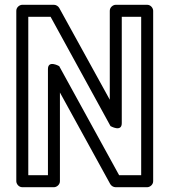

<svg xmlns="http://www.w3.org/2000/svg" viewBox="-20 -756 711 801"><path d="M569 -25H477L227 -480C227 -480 180 -507 180 -468V-25H98V-686H191L441 -230C441 -230 488 -203 488 -242V-686H569ZM594 25C605 25 619 15 619 0V-711C619 -722 609 -736 594 -736H463C452 -736 438 -726 438 -711V-340L227 -723C223 -730 214 -736 205 -736H73C62 -736 48 -726 48 -711V0C48 11 58 25 73 25H205C216 25 230 15 230 0V-370L440 12C444 19 453 25 462 25Z"/></svg>

Font: Asimov
Style: NarOu
Weight: 500
Designer: Google
Version: Version 2.000980; 2014